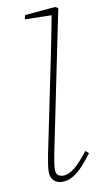

<svg xmlns="http://www.w3.org/2000/svg" viewBox="-87 -785 439 837"><g transform="rotate(-10 132.5 -367.0)"><path d="M119 11Q96 11 82 -3Q68 -17 68 -41Q68 -57 71 -75.5Q74 -94 78 -116L161 -519Q172 -571 181.5 -621Q191 -671 201 -723L209 -712L81 -715L85 -733L220 -745L233 -738L106 -118Q103 -100 99.5 -80.5Q96 -61 96 -47Q96 -30 104.5 -22.5Q113 -15 129 -15Q153 -15 179.5 -37Q206 -59 241 -104L255 -92Q233 -62 211 -38.5Q189 -15 166.5 -2Q144 11 119 11Z"/></g></svg>

Font: Source Serif 4 ExtraLight
Style: Italic
Weight: 250
Italic angle: -12°
Designer: Frank Grießhammer
Foundry: Adobe Systems Incorporated
Version: Version 4.004;hotconv 1.0.116;makeotfexe 2.5.65601